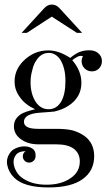

<svg xmlns="http://www.w3.org/2000/svg" viewBox="-20 -643 467 842"><path d="M114 -283Q114 -232 136 -197Q158 -164 193 -164Q228 -164 248 -197Q267 -229 267 -288Q267 -348 242 -385Q222 -411 194 -411Q159 -411 138 -376Q127 -361 121 -333Q114 -309 114 -283ZM136 42Q136 54 127.5 62Q119 70 108 70Q96 70 88 62Q80 54 80 42Q80 29 92 20Q64 20 51.5 34.5Q39 49 39.5 68.5Q40 88 51.5 108.5Q63 129 83 141Q123 167 184 167Q249 167 290 138Q330 111 330 65Q330 29 303 9Q277 -10 227 -10H149Q102 -10 71 -33Q41 -55 41 -89Q41 -123 73 -143Q89 -153 134 -164Q90 -184 68 -216Q44 -247 44 -286Q44 -336 81 -374Q102 -396 132 -410Q160 -422 192 -422Q238 -422 288 -389Q311 -408 329 -415Q346 -422 369.5 -422.5Q393 -423 408 -412Q427 -398 427 -375Q427 -356 414.5 -343Q402 -330 383 -330Q364 -330 351 -343Q338 -356 338 -375Q338 -387 344 -396Q333 -401 319.5 -394Q306 -387 297 -379Q337 -332 337 -280Q337 -216 280 -179Q266 -170 251 -164Q236 -158 219 -154Q214 -153 198.5 -152Q183 -151 157 -149Q85 -144 85 -109Q85 -78 146 -78H227Q271 -78 299 -71Q327 -63 350 -47Q393 -16 393 42Q393 106 343 142Q293 179 193 179Q85 179 42 136Q17 111 11.5 79.5Q6 48 29 21Q38 11 56 4.5Q74 -2 91.5 -1Q109 0 122.5 9Q136 18 136 37ZM173 -606Q188 -623 207 -623Q227 -623 242 -606L340 -499H317L207 -570L98 -499H75L173 -606Z"/></svg>

Font: Wachinanga
Style: Regular
Weight: 400
Designer: deFharo
Foundry: deFharo
Version: Wachinanga: Version 2.001 2013